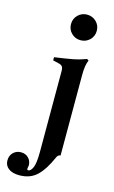

<svg xmlns="http://www.w3.org/2000/svg" viewBox="-220 -745 630 1058"><g transform="rotate(15 95.0 -216.0)"><path d="M-78 198Q-78 169 -60 152Q-42 135 -17 135Q10 135 26.5 152Q43 169 43 194Q43 199 41.5 203.5Q40 208 40 212Q40 221 46 221Q61 221 72 195.5Q83 170 83 108V-354Q83 -374 76.5 -381.5Q70 -389 56 -392L23 -400V-418Q87 -427 124.5 -434Q162 -441 202 -456L212 -448Q205 -437 201.5 -414.5Q198 -392 198 -364V96Q192 96 186.5 99.5Q181 103 178 110Q145 186 106.5 223Q68 260 6 260Q-34 260 -56 243Q-78 226 -78 198ZM66 -619Q66 -650 87.5 -671Q109 -692 139 -692Q170 -692 191.5 -671Q213 -650 213 -619Q213 -588 191.5 -567Q170 -546 139 -546Q109 -546 87.5 -567Q66 -588 66 -619Z"/></g></svg>

Font: Ibarra Real Nova
Style: Bold
Weight: 700
Designer: Jose Maria Ribagorda & Octavio Pardo
Foundry: Jose Maria Ribagorda
Version: Version 1.014